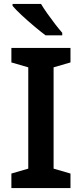

<svg xmlns="http://www.w3.org/2000/svg" viewBox="-20 -958 417 978"><path d="M339 0H38V-74L124 -99V-615L38 -640V-714H339V-640L253 -615V-99L339 -74ZM189 -938Q202 -916 221.5 -888.5Q241 -861 261 -835Q281 -809 297 -791V-778H212Q188 -796 154.5 -824Q121 -852 90.5 -880.5Q60 -909 44 -928V-938Z"/></svg>

Font: Noto Sans Thai Looped SemiBold
Style: Regular
Weight: 600
Designer: Sasikarn Vongin, Ben Mitchell
Foundry: The Fontpad Ltd
Version: Version 1.001; ttfautohint (v1.8.4.7-5d5b)